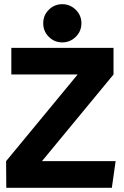

<svg xmlns="http://www.w3.org/2000/svg" viewBox="-20 -895 593 915"><path d="M350 -540H34V-667H521V-540L180 -127H531L513 0H10L9 -127ZM277 -693Q239 -693 212.5 -719.5Q186 -746 186 -784Q186 -822 212.5 -848.5Q239 -875 277 -875Q314 -875 341 -848.5Q368 -822 368 -784Q368 -746 341 -719.5Q314 -693 277 -693Z"/></svg>

Font: Epunda Sans ExtraBold
Style: Regular
Weight: 800
Designer: Simon Atzbach
Foundry: typofactur
Version: Version 2.204; ttfautohint (v1.8.4.7-5d5b)